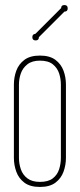

<svg xmlns="http://www.w3.org/2000/svg" viewBox="-20 -730 316 760"><path d="M241 -105Q241 -77 231.5 -50.5Q222 -24 199.5 -7Q177 10 138 10Q99 10 76.5 -7Q54 -24 44.5 -50.5Q35 -77 35 -105V-395Q35 -424 44.5 -450Q54 -476 76.5 -493Q99 -510 138 -510Q177 -510 199.5 -493Q222 -476 231.5 -450Q241 -424 241 -395ZM55 -105Q55 -82 62.5 -60Q70 -38 88.5 -24Q107 -10 138 -10Q171 -10 189 -24Q207 -38 214 -60Q221 -82 221 -105V-395Q221 -418 214 -439.5Q207 -461 189 -475.5Q171 -490 138 -490Q107 -490 88.5 -475.5Q70 -461 62.5 -439.5Q55 -418 55 -395ZM134 -583Q134 -570 121 -570Q108 -570 108 -583Q108 -595 120 -596L222 -698Q222 -710 235 -710Q248 -710 248 -697Q248 -684 235 -684Z"/></svg>

Font: Wire One
Style: Regular
Weight: 400
Designer: Alexei Vanyashin, Gayaneh Bagdasaryan
Foundry: Cyreal
Version: Version 1.102; ttfautohint (v1.8.3)